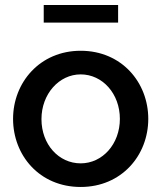

<svg xmlns="http://www.w3.org/2000/svg" viewBox="-20 -734 642 764"><path d="M154 -644H450V-714H154ZM32 -261C32 -116 137 10 301 10C464 10 570 -116 570 -261C570 -406 464 -532 301 -532C139 -532 32 -406 32 -261ZM301 -84C214 -84 145 -159 145 -260C145 -360 215 -438 301 -438C388 -438 457 -361 457 -261C457 -161 388 -84 301 -84Z"/></svg>

Font: FIGSv2-sans-serif SemiBold
Style: Regular
Weight: 600
Designer: Matt McInerney, Pablo Impallari, Rodrigo Fuenzalida,Mirko Velimirovic
Foundry: Matt McInerney, Pablo Impallari, Rodrigo Fuenzalida
Version: Version 4.021;hotconv 1.0.109;makeotfexe 2.5.65596